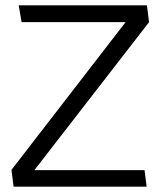

<svg xmlns="http://www.w3.org/2000/svg" viewBox="-20 -700 602 720"><path d="M522 -62H109L539 -617L531 -680H50L61 -617H451L23 -63L31 0H530Z"/></svg>

Font: Catamaran
Style: Regular
Weight: 400
Designer: Pria Ravichandran
Version: Version 2.000